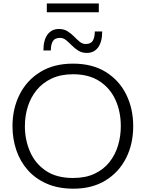

<svg xmlns="http://www.w3.org/2000/svg" viewBox="-20 -1100 858 1130"><path d="M412.5 10.5Q323 10.5 255.8 -18.8Q188.5 -48 143.5 -99Q98.5 -150 76 -216.5Q53.5 -283 53.5 -357.5Q53.5 -461 95.8 -544.5Q138 -628 217.8 -676.8Q297.5 -725.5 409.5 -725.5Q523.5 -725.5 602.8 -676.2Q682 -627 723 -543.5Q764 -460 764 -357.5Q764 -252.5 721.8 -169.2Q679.5 -86 600.8 -37.8Q522 10.5 412.5 10.5ZM410 -52.5Q483.5 -52.5 536.5 -77.5Q589.5 -102.5 623.8 -145.5Q658 -188.5 674.5 -243.2Q691 -298 691 -357.5Q691 -443 659.5 -512.2Q628 -581.5 565.5 -622.2Q503 -663 410 -663Q338 -663 284.8 -638.2Q231.5 -613.5 196.2 -570.5Q161 -527.5 143.8 -472.8Q126.5 -418 126.5 -357.5Q126.5 -277 156.8 -207.2Q187 -137.5 249.8 -95Q312.5 -52.5 410 -52.5ZM491.5 -788.5Q462 -788.5 440.8 -802Q419.5 -815.5 402.2 -833Q385 -850.5 368.8 -863.8Q352.5 -877 333.5 -877Q303.5 -877 291.5 -858.5Q279.5 -840 279 -803H235.5Q235.5 -864.5 260 -897Q284.5 -929.5 327 -929.5Q356 -929.5 377.2 -916.2Q398.5 -903 415.5 -885.5Q432.5 -868 448.8 -854.5Q465 -841 484 -841Q514 -841 525.8 -859.8Q537.5 -878.5 538 -915H581.5Q581.5 -854 557.5 -821.2Q533.5 -788.5 491.5 -788.5ZM255.5 -1028V-1079.5H561.5V-1028Z"/></svg>

Font: Commissioner Light
Style: Regular
Weight: 300
Designer: Kostas Bartsokas
Foundry: Kostas Bartsokas
Version: Version 1.000; ttfautohint (v1.8.3)